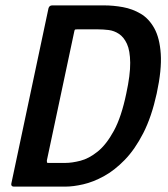

<svg xmlns="http://www.w3.org/2000/svg" viewBox="-20 -693 623 713"><path d="M562 -346Q543 -259 512 -198.5Q481 -138 443 -99Q405 -60 365.5 -38.5Q326 -17 289 -8.5Q252 0 223 0H31Q26 0 23.5 -3Q21 -6 22 -11L160 -662Q163 -673 174 -673H366Q401 -673 436.5 -666.5Q472 -660 502.5 -642Q533 -624 553 -588Q573 -552 577 -493Q581 -434 562 -346ZM449 -346Q464 -415 463.5 -460Q463 -505 451.5 -530Q440 -555 422 -567Q404 -579 383.5 -581.5Q363 -584 344 -584H267Q260 -584 258.5 -583Q257 -582 256 -577L154 -97Q154 -91 154.5 -89.5Q155 -88 160 -88H223Q247 -88 278.5 -96Q310 -104 342.5 -130Q375 -156 403 -207.5Q431 -259 449 -346Z"/></svg>

Font: Glory SemiBold
Style: Italic
Weight: 600
Italic angle: -12°
Designer: Robert Leuschke
Foundry: Robert Leuschke
Version: Version 1.011